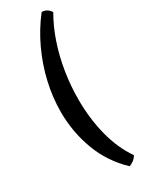

<svg xmlns="http://www.w3.org/2000/svg" viewBox="-256 -840 832 1081"><g transform="rotate(-30 160.0 -300.0)"><path d="M234 200Q140 111 95.5 -8Q51 -127 51 -257Q51 -352 73 -447.5Q95 -543 137 -633Q179 -723 239 -800Q260 -800 275 -789Q290 -778 295 -766Q255 -697 227.5 -615.5Q200 -534 186 -446Q172 -358 172 -268Q172 -146 200 -35.5Q228 75 286 158Q276 175 260.5 186Q245 197 234 200Z"/></g></svg>

Font: Texturina Medium 12pt
Style: Bold
Weight: 700
Version: Version 1.002